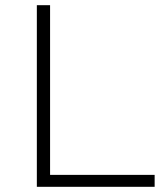

<svg xmlns="http://www.w3.org/2000/svg" viewBox="-20 -720 625 740"><path d="M122 0V-700H173V-46H576V0Z"/></svg>

Font: mBank Light
Style: Regular
Weight: 300
Designer: Julieta Ulanovsky
Foundry: Julieta Ulanovsky
Version: Version 7.200;PS 007.200;hotconv 1.0.88;makeotf.lib2.5.64775